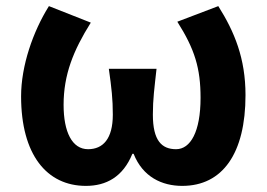

<svg xmlns="http://www.w3.org/2000/svg" viewBox="-20 -594 873 628"><path d="M261 14C327 14 382 -15 413 -91H417C447 -15 510 14 576 14C708 14 783 -92 783 -283C783 -403 747 -490 694 -574L560 -523C617 -433 636 -371 636 -274C636 -163 603 -106 556 -106C509 -106 480 -134 480 -219C480 -270 485 -305 492 -369H336C345 -305 349 -270 349 -219C349 -140 317 -106 268 -106C216 -106 188 -162 188 -251C188 -350 220 -429 277 -520L140 -574C88 -491 49 -379 49 -279C49 -88 133 14 261 14Z"/></svg>

Font: Noto Sans KR Bold
Style: Regular
Weight: 700
Designer: Ryoko NISHIZUKA  (kana & ideographs); Paul D. Hunt (Latin, Greek & Cyrillic); Wenlong ZHANG  (bopomofo); Sandoll Communi
Foundry: Adobe Systems Incorporated
Version: Version 1.004;PS 1.004;hotconv 1.0.82;makeotf.lib2.5.63406